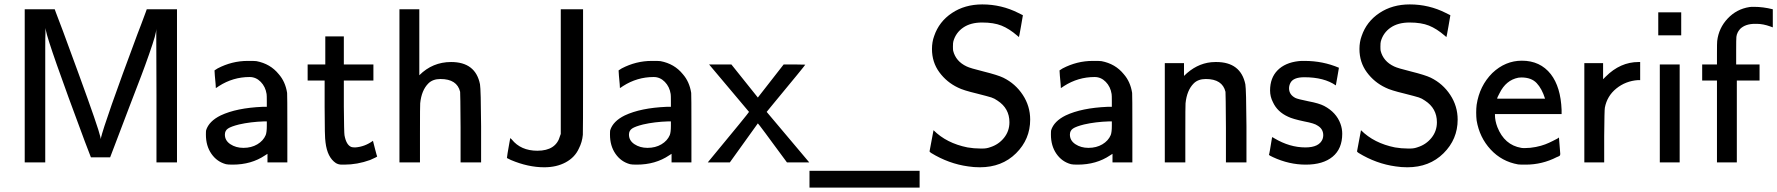

<svg xmlns="http://www.w3.org/2000/svg" viewBox="-20 -736 8053 870"><path d="M92 0V-694H228L233 -680Q246 -649 336 -402.5Q426 -156 435 -115L436 -106Q454 -183 603 -582Q611 -602 619.5 -625Q628 -648 633.5 -662.5Q639 -677 640 -680L645 -694H782V0H689V-305L688 -606Q688 -593 681 -568Q674 -543 655.5 -490Q637 -437 620 -392.5Q603 -348 565 -249Q527 -150 500 -78L479 -23H392L364 -96Q199 -538 188 -598Q186 -608 186 -609V-588Q185 -568 185 -517Q185 -466 185 -426.5Q185 -387 185 -305V0Z M966 -426Q1031 -460 1102 -460Q1136 -460 1142 -459Q1205 -447 1243 -400Q1273 -366 1281 -315Q1282 -306 1282 -152V0H1192V-39L1181 -32Q1119 10 1034 10Q1012 10 1004 8Q963 -3 938 -39Q913 -75 913 -126Q913 -142 914 -146Q927 -187 980 -213Q1052 -247 1170 -252H1189V-277Q1189 -305 1188 -310Q1183 -343 1161.5 -365Q1140 -387 1111 -387Q1036 -387 972 -346Q969 -344 965.5 -341.5Q962 -339 960 -338L958 -337L957 -355Q955 -373 953.5 -393Q952 -413 952 -417ZM999 -126Q999 -99 1024 -82.5Q1049 -66 1083 -66Q1119 -66 1146 -82Q1173 -98 1184 -124Q1189 -137 1189 -166V-186H1178Q1115 -184 1063 -172Q1027 -163 1013 -153.5Q999 -144 999 -126Z M1670 -98Q1671 -93 1679.5 -60.5Q1688 -28 1689 -27Q1689 -25 1657 -11Q1599 10 1540 10H1528Q1514 10 1502 3Q1463 -23 1455 -91Q1451 -113 1451 -251V-371H1374V-444H1454V-571H1538V-444H1672V-371H1538V-253Q1539 -134 1541 -123Q1549 -79 1572 -70Q1577 -68 1590 -68Q1633 -71 1670 -98Z M1880 -395Q1940 -455 2024 -455Q2135 -455 2155 -354Q2159 -331 2160 -164V0H2067V-157Q2066 -315 2065 -320Q2051 -378 1976 -378Q1941 -378 1921 -358Q1890 -327 1884 -268Q1883 -261 1883 -129V0H1790V-694H1880Z M2521 -129V-694H2622V-415Q2622 -132 2621 -125Q2618 -92 2603 -63Q2585 -23 2543.5 -0.5Q2502 22 2446 22Q2373 22 2295 -11L2277 -20L2280 -42Q2284 -65 2288 -88L2292 -110Q2292 -111 2299 -104Q2340 -53 2415 -53Q2500 -53 2518 -121Z M2797 -426Q2862 -460 2933 -460Q2967 -460 2973 -459Q3036 -447 3074 -400Q3104 -366 3112 -315Q3113 -306 3113 -152V0H3023V-39L3012 -32Q2950 10 2865 10Q2843 10 2835 8Q2794 -3 2769 -39Q2744 -75 2744 -126Q2744 -142 2745 -146Q2758 -187 2811 -213Q2883 -247 3001 -252H3020V-277Q3020 -305 3019 -310Q3014 -343 2992.5 -365Q2971 -387 2942 -387Q2867 -387 2803 -346Q2800 -344 2796.5 -341.5Q2793 -339 2791 -338L2789 -337L2788 -355Q2786 -373 2784.5 -393Q2783 -413 2783 -417ZM2830 -126Q2830 -99 2855 -82.5Q2880 -66 2914 -66Q2950 -66 2977 -82Q3004 -98 3015 -124Q3020 -137 3020 -166V-186H3009Q2946 -184 2894 -172Q2858 -163 2844 -153.5Q2830 -144 2830 -126Z M3374 -229 3193 -444H3294L3414 -294L3531 -444H3580L3629 -443Q3626 -437 3486 -268L3454 -229L3647 0H3546L3481 -88Q3467 -107 3449 -131.5Q3431 -156 3423 -166L3414 -177L3287 0H3187Q3374 -226 3374 -229Z M3648 114V38H4147V114Z M4192 -50 4210 -146Q4269 -87 4364 -68Q4393 -63 4422 -63H4434Q4451 -63 4467 -69Q4505 -81 4529.5 -111.5Q4554 -142 4554 -182Q4554 -245 4500 -280Q4486 -290 4472 -294.5Q4458 -299 4407 -312Q4344 -327 4321 -339Q4270 -363 4236.5 -408.5Q4203 -454 4203 -514Q4203 -546 4213 -573Q4235 -638 4293.5 -677Q4352 -716 4431 -716Q4518 -716 4595 -677L4615 -667Q4615 -666 4606.5 -617.5Q4598 -569 4597 -568Q4594 -571 4590 -574Q4553 -606 4518 -620Q4483 -634 4430 -634Q4378 -634 4344.5 -611Q4311 -588 4300 -549Q4298 -543 4298 -525Q4298 -511 4299 -506Q4311 -458 4360 -435Q4376 -427 4437 -412Q4501 -396 4526 -384Q4581 -357 4614.5 -306Q4648 -255 4648 -194Q4648 -105 4584 -41.5Q4520 22 4420 22Q4392 22 4367 18Q4279 6 4199 -43Q4192 -48 4192 -50Z M4795 -426Q4860 -460 4931 -460Q4965 -460 4971 -459Q5034 -447 5072 -400Q5102 -366 5110 -315Q5111 -306 5111 -152V0H5021V-39L5010 -32Q4948 10 4863 10Q4841 10 4833 8Q4792 -3 4767 -39Q4742 -75 4742 -126Q4742 -142 4743 -146Q4756 -187 4809 -213Q4881 -247 4999 -252H5018V-277Q5018 -305 5017 -310Q5012 -343 4990.5 -365Q4969 -387 4940 -387Q4865 -387 4801 -346Q4798 -344 4794.5 -341.5Q4791 -339 4789 -338L4787 -337L4786 -355Q4784 -373 4782.5 -393Q4781 -413 4781 -417ZM4828 -126Q4828 -99 4853 -82.5Q4878 -66 4912 -66Q4948 -66 4975 -82Q5002 -98 5013 -124Q5018 -137 5018 -166V-186H5007Q4944 -184 4892 -172Q4856 -163 4842 -153.5Q4828 -144 4828 -126Z M5345 -392Q5400 -447 5468 -454Q5470 -454 5477 -454.5Q5484 -455 5488 -455H5491Q5602 -455 5623 -354Q5627 -331 5628 -164V0H5535V-157Q5534 -315 5533 -320Q5519 -378 5444 -378Q5409 -378 5389 -358Q5358 -327 5352 -268Q5351 -261 5351 -129V0H5258V-450H5345Z M5730 -35Q5731 -36 5734.5 -56Q5738 -76 5741 -95.5Q5744 -115 5745 -115L5755 -109Q5824 -68 5895 -68Q5958 -68 5973 -106Q5976 -115 5976 -123Q5976 -152 5950 -167Q5937 -177 5889 -186Q5837 -197 5817 -207Q5768 -229 5748 -273Q5735 -298 5735 -326Q5735 -383 5769 -417.5Q5803 -452 5864 -459Q5869 -460 5877 -460H5892Q5974 -460 6047 -429Q6047 -428 6040 -388L6033 -349Q5980 -386 5890 -386Q5840 -386 5827 -360Q5821 -348 5821 -336Q5821 -307 5850 -292Q5860 -287 5909 -277Q5957 -268 5980 -256Q6035 -227 6054 -175Q6062 -153 6062 -130Q6062 -62 6018.5 -26Q5975 10 5897 10Q5821 10 5748 -24Q5730 -32 5730 -35Z M6129 -50 6147 -146Q6206 -87 6301 -68Q6330 -63 6359 -63H6371Q6388 -63 6404 -69Q6442 -81 6466.5 -111.5Q6491 -142 6491 -182Q6491 -245 6437 -280Q6423 -290 6409 -294.5Q6395 -299 6344 -312Q6281 -327 6258 -339Q6207 -363 6173.5 -408.5Q6140 -454 6140 -514Q6140 -546 6150 -573Q6172 -638 6230.5 -677Q6289 -716 6368 -716Q6455 -716 6532 -677L6552 -667Q6552 -666 6543.5 -617.5Q6535 -569 6534 -568Q6531 -571 6527 -574Q6490 -606 6455 -620Q6420 -634 6367 -634Q6315 -634 6281.5 -611Q6248 -588 6237 -549Q6235 -543 6235 -525Q6235 -511 6236 -506Q6248 -458 6297 -435Q6313 -427 6374 -412Q6438 -396 6463 -384Q6518 -357 6551.5 -306Q6585 -255 6585 -194Q6585 -105 6521 -41.5Q6457 22 6357 22Q6329 22 6304 18Q6216 6 6136 -43Q6129 -48 6129 -50Z M7044 -113Q7044 -106 7047 -76Q7050 -46 7050 -38Q7050 -35 7049 -33Q7048 -31 7047 -30Q7046 -29 7041.5 -27Q7037 -25 7034 -24Q6968 10 6893 10Q6866 10 6859 9Q6785 -4 6734.5 -58.5Q6684 -113 6671 -190Q6669 -206 6669 -226Q6669 -245 6671 -261Q6684 -347 6742 -405Q6801 -461 6876 -461Q6959 -461 7007 -400Q7052 -342 7056 -238V-219H6754V-215Q6754 -189 6765 -160Q6797 -79 6873 -66Q6877 -65 6889 -65Q6914 -65 6939 -70Q6964 -75 6982 -82Q7000 -89 7014.5 -96.5Q7029 -104 7037 -108ZM6981 -289Q6967 -334 6943 -359.5Q6919 -385 6874 -385Q6871 -385 6866.5 -384.5Q6862 -384 6860 -384Q6804 -373 6775 -314Q6764 -294 6764 -289Z M7256 -389Q7322 -455 7405 -455H7412V-373H7402Q7346 -369 7304 -335Q7262 -301 7252 -248Q7250 -239 7249 -119V0H7159V-450H7244V-377Z M7494 -576V-680H7598V-576ZM7501 0V-444H7591V0Z M7928 -705Q7969 -705 8013 -694V-612L8002 -616Q7969 -628 7940 -628H7932Q7889 -628 7865 -605Q7856 -594 7854 -589Q7849 -579 7848 -569Q7847 -559 7847 -507V-444H7953V-371H7850V0H7760V-371H7693V-444H7760V-492Q7760 -544 7761 -550Q7768 -609 7808.5 -652Q7849 -695 7907 -704Q7912 -705 7928 -705Z"/></svg>

Font: MathJax_SansSerif
Style: Regular
Weight: 400
Version: Version 1.1